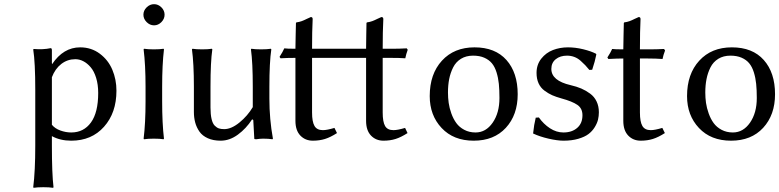

<svg xmlns="http://www.w3.org/2000/svg" viewBox="-20 -668 3754 925"><path d="M230 -295.9V-66.9Q244.6 -48.8 270.8 -39.3Q296.9 -29.8 323.2 -29.8Q383.3 -29.8 418.2 -77.9Q453.1 -126 453.1 -220.2Q453.1 -260.7 443.1 -293Q433.1 -325.2 416.7 -344.2Q400.4 -363.3 381.6 -373Q362.8 -382.8 342.8 -382.8Q305.2 -382.8 275.4 -359.9Q245.6 -336.9 230 -295.9ZM366.2 -439.9Q419.9 -439.9 460.7 -409.4Q501.5 -378.9 521.2 -332Q541 -285.2 541 -231Q541 -124.5 481.2 -57.4Q421.4 9.8 323.2 9.8Q270 9.8 230 -12.2V33.2Q230 168.5 237.8 233.9L235.8 236.8Q217.3 233.9 189 233.9Q160.2 233.9 142.1 236.8L140.1 233.9Q149.9 156.2 149.9 33.2V-234.9Q149.9 -367.7 140.1 -429.2L142.1 -432.1Q187.5 -428.2 224.1 -436Q230 -436 230 -425.8V-363.8L231 -358.9Q285.2 -439.9 366.2 -439.9Z M686.5 -561.5Q670.9 -577.1 670.9 -597.2Q670.9 -617.2 686.5 -632.6Q702.1 -647.9 722.2 -647.9Q742.2 -647.9 757.6 -632.6Q772.9 -617.2 772.9 -597.2Q772.9 -577.1 757.6 -561.5Q742.2 -545.9 722.2 -545.9Q702.1 -545.9 686.5 -561.5ZM681.2 -180.2V-250Q681.2 -356.4 671.9 -430.2L673.8 -433.1Q692.4 -430.2 721.2 -430.2Q750 -430.2 768.1 -433.1L770 -430.2Q761.2 -356.9 761.2 -250V-180.2Q761.2 -73.2 770 0L768.1 2.9Q750 0 721.2 0Q691.9 0 673.8 2.9L671.9 0Q681.2 -73.7 681.2 -180.2Z M1195.8 -92.8 1193.8 -91.8Q1166 -48.8 1126.2 -19.5Q1086.4 9.8 1043 9.8Q1007.3 9.8 981.2 -2Q955.1 -13.7 940.9 -33.9Q926.8 -54.2 920.4 -77.9Q914.1 -101.6 914.1 -128.9V-250Q914.1 -362.3 904.8 -430.2L907.2 -433.1Q925.3 -430.2 954.1 -430.2Q982.9 -430.2 1001 -433.1L1002.9 -430.2Q994.1 -370.1 994.1 -250V-149.9Q994.1 -116.7 999.3 -94.7Q1004.4 -72.8 1014.4 -62.7Q1024.4 -52.7 1034.7 -49.3Q1044.9 -45.9 1060.1 -45.9Q1094.7 -45.9 1133.8 -77.9Q1172.9 -109.9 1197.8 -151.9V-250Q1197.8 -365.7 1189 -430.2L1190.9 -433.1Q1209 -430.2 1237.8 -430.2Q1266.6 -430.2 1285.2 -433.1L1287.1 -430.2Q1277.8 -367.2 1277.8 -250V-192.9Q1277.8 -93.8 1294.9 0L1293 2.9Q1272.9 0 1248 0Q1233.4 0 1213.9 2.9Q1205.1 2.9 1205.1 0L1200.2 -89.8Z M1403.3 -433.1Q1403.3 -463.4 1404.5 -501.5Q1405.8 -539.6 1405.8 -557.1L1407.7 -560.1Q1422.4 -562 1433.6 -566.2Q1444.8 -570.3 1457.3 -576.7Q1469.7 -583 1477.5 -585.9Q1486.3 -585.9 1486.3 -576.2Q1483.4 -518.1 1483.4 -433.1H1743.7Q1743.7 -463.4 1744.6 -501.5Q1745.6 -539.6 1745.6 -557.1L1747.6 -560.1Q1762.2 -562 1773.4 -566.2Q1784.7 -570.3 1797.1 -576.7Q1809.6 -583 1817.4 -585.9Q1826.7 -585.9 1826.7 -576.2Q1823.7 -518.1 1823.7 -433.1H1869.6Q1903.3 -433.1 1939.5 -435.1L1944.3 -428.2Q1936.5 -407.2 1932.6 -387.2Q1906.2 -389.2 1860.4 -389.2H1823.7V-126Q1823.7 -81.1 1835.2 -61Q1846.7 -41 1875.5 -41Q1895.5 -41 1931.6 -51.8L1943.4 -26.9Q1912.1 -6.8 1885.7 1.5Q1859.4 9.8 1827.6 9.8Q1791 9.8 1767.3 -14.9Q1743.7 -39.6 1743.7 -85.9V-389.2H1483.4V-126Q1483.4 -81.5 1495.1 -61.3Q1506.8 -41 1535.6 -41Q1555.2 -41 1591.3 -51.8L1603.5 -26.9Q1572.3 -6.8 1545.7 1.5Q1519 9.8 1487.3 9.8Q1450.7 9.8 1427 -14.9Q1403.3 -39.6 1403.3 -85.9V-389.2Q1365.7 -389.2 1331.5 -387.2L1326.7 -394Q1342.8 -418.9 1349.6 -435.1Q1361.8 -433.1 1403.3 -433.1Z M2050.3 -205.1Q2050.3 -311.5 2109.1 -375.7Q2168 -439.9 2266.1 -439.9Q2365.7 -439.9 2419.9 -378.9Q2474.1 -317.9 2474.1 -213.9Q2474.1 -114.3 2417 -52.2Q2359.9 9.8 2262.2 9.8Q2165 9.8 2107.7 -51.3Q2050.3 -112.3 2050.3 -205.1ZM2259.3 -399.9Q2225.6 -399.9 2200.9 -384.8Q2176.3 -369.6 2163.1 -343.3Q2149.9 -316.9 2144 -287.1Q2138.2 -257.3 2138.2 -222.2Q2138.2 -196.8 2141.6 -172.4Q2145 -147.9 2154.5 -121.3Q2164.1 -94.7 2178.5 -75Q2192.9 -55.2 2216.8 -42.5Q2240.7 -29.8 2271 -29.8Q2320.8 -29.8 2353.5 -76.9Q2386.2 -124 2386.2 -195.8Q2386.2 -234.9 2383.3 -263.9Q2380.4 -293 2372.1 -319.6Q2363.8 -346.2 2349.9 -363Q2335.9 -379.9 2313.2 -389.9Q2290.5 -399.9 2259.3 -399.9Z M2561 -101.1 2576.2 -102.1Q2598.6 -70.3 2629.6 -50Q2660.6 -29.8 2694.3 -29.8Q2735.4 -29.8 2760.7 -51.8Q2786.1 -73.7 2786.1 -112.8Q2786.1 -146 2761.5 -162.8Q2736.8 -179.7 2685.1 -193.8Q2658.7 -201.2 2640.4 -209.2Q2622.1 -217.3 2603.3 -231.2Q2584.5 -245.1 2574.7 -266.6Q2564.9 -288.1 2564.9 -316.9Q2564.9 -356.4 2587.6 -385.3Q2610.4 -414.1 2644 -427Q2677.7 -439.9 2716.3 -439.9Q2752 -439.9 2789.8 -430.7Q2827.6 -421.4 2851.1 -409.2L2853 -405.8Q2846.7 -372.6 2833 -332L2819.3 -331.1Q2807.1 -345.7 2799.6 -353.8Q2792 -361.8 2777.6 -374.8Q2763.2 -387.7 2746.6 -393.8Q2730 -399.9 2711.9 -399.9Q2678.7 -399.9 2657.5 -382.8Q2636.2 -365.7 2636.2 -335.9Q2636.2 -279.3 2729 -257.8Q2758.3 -251 2780.5 -241.5Q2802.7 -231.9 2823 -217Q2843.3 -202.1 2854.2 -179.2Q2865.2 -156.2 2865.2 -127Q2865.2 -108.9 2861.1 -91.6Q2856.9 -74.2 2845.2 -55.2Q2833.5 -36.1 2815.2 -22.2Q2796.9 -8.3 2765.9 0.7Q2734.9 9.8 2695.3 9.8Q2665.5 9.8 2622.8 0Q2580.1 -9.8 2548.3 -24.9Q2552.7 -67.9 2561 -101.1Z M2982.9 -430.2Q2982.9 -460.4 2984.1 -500Q2985.4 -539.6 2985.4 -557.1L2987.3 -560.1Q3002 -562 3013.2 -566.2Q3024.4 -570.3 3036.9 -576.7Q3049.3 -583 3057.1 -585.9Q3065.9 -585.9 3065.9 -576.2Q3063 -518.1 3063 -430.2H3108.9Q3143.1 -430.2 3179.2 -432.1L3184.1 -424.8Q3175.3 -401.9 3171.9 -383.8Q3139.2 -386.2 3100.1 -386.2H3063V-126Q3063 -81.5 3074.7 -61.3Q3086.4 -41 3115.2 -41Q3134.8 -41 3170.9 -51.8L3183.1 -26.9Q3151.9 -6.8 3125.2 1.5Q3098.6 9.8 3066.9 9.8Q3030.3 9.8 3006.6 -14.9Q2982.9 -39.6 2982.9 -85.9V-386.2Q2954.1 -386.2 2911.1 -383.8L2906.2 -391.1Q2922.4 -416 2929.2 -432.1Q2941.4 -430.2 2982.9 -430.2Z M3290 -205.1Q3290 -311.5 3348.9 -375.7Q3407.7 -439.9 3505.9 -439.9Q3605.5 -439.9 3659.7 -378.9Q3713.9 -317.9 3713.9 -213.9Q3713.9 -114.3 3656.7 -52.2Q3599.6 9.8 3502 9.8Q3404.8 9.8 3347.4 -51.3Q3290 -112.3 3290 -205.1ZM3499 -399.9Q3465.3 -399.9 3440.7 -384.8Q3416 -369.6 3402.8 -343.3Q3389.6 -316.9 3383.8 -287.1Q3377.9 -257.3 3377.9 -222.2Q3377.9 -196.8 3381.3 -172.4Q3384.8 -147.9 3394.3 -121.3Q3403.8 -94.7 3418.2 -75Q3432.6 -55.2 3456.5 -42.5Q3480.5 -29.8 3510.7 -29.8Q3560.5 -29.8 3593.3 -76.9Q3626 -124 3626 -195.8Q3626 -234.9 3623 -263.9Q3620.1 -293 3611.8 -319.6Q3603.5 -346.2 3589.6 -363Q3575.7 -379.9 3553 -389.9Q3530.3 -399.9 3499 -399.9Z"/></svg>

Font: Linear Smooth
Style: Regular
Weight: 400
Designer: Philipp H. Poll, Flanker
Foundry: Philipp H. Poll, reworked by Flanker
Version: Version 1.061 | FøM Fix